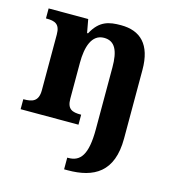

<svg xmlns="http://www.w3.org/2000/svg" viewBox="-115 -646 897 984"><g transform="rotate(15 333.5 -154.5)"><path d="M315 240H334C472 240 571 187 571 8V-356C571 -491 509 -549 406 -549C343 -549 293 -540 253 -465H248L235 -536H25V-483H28C72 -483 100 -474 100 -418V-122C100 -62 67 -53 22 -53H20V0H327V-53H324C280 -53 252 -62 252 -118V-309C252 -391 273 -464 339 -464C398 -464 419 -415 419 -329V0C419 136 384 178 321 178H315Z"/></g></svg>

Font: Noto Serif Test
Style: Bold
Weight: 700
Version: Version 1.000